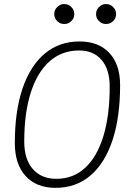

<svg xmlns="http://www.w3.org/2000/svg" viewBox="-20 -905 626 935"><path d="M250.5 9.8Q157.2 9.8 104.7 -47.9Q52.2 -105.5 52.2 -208Q52.2 -363.8 89.8 -474.4Q127.4 -585 198 -644Q268.6 -703.1 367.2 -703.1Q460.4 -703.1 512.7 -647Q564.9 -590.8 564.9 -490.7Q564.9 -333.5 527.6 -221.4Q490.2 -109.4 419.9 -49.8Q349.6 9.8 250.5 9.8ZM254.9 -34.2Q336.4 -34.2 394.5 -87.6Q452.6 -141.1 483.4 -241.7Q514.2 -342.3 514.2 -483.4Q514.2 -566.4 474.9 -612.8Q435.5 -659.2 365.2 -659.2Q281.2 -659.2 221.4 -606.2Q161.6 -553.2 129.9 -454.1Q98.1 -355 98.1 -215.3Q98.1 -129.9 139.6 -82Q181.2 -34.2 254.9 -34.2ZM293 -788.1Q272.9 -788.1 258.5 -802.2Q244.1 -816.4 244.1 -836.4Q244.1 -856.4 258.5 -870.8Q272.9 -885.3 293 -885.3Q313 -885.3 327.4 -870.8Q341.8 -856.4 341.8 -836.4Q341.8 -816.4 327.4 -802.2Q313 -788.1 293 -788.1ZM496.6 -788.1Q476.6 -788.1 462.2 -802.2Q447.8 -816.4 447.8 -836.4Q447.8 -856.4 462.2 -870.8Q476.6 -885.3 496.6 -885.3Q516.6 -885.3 531 -870.8Q545.4 -856.4 545.4 -836.4Q545.4 -816.4 531 -802.2Q516.6 -788.1 496.6 -788.1Z"/></svg>

Font: Cascadia Code ExtraLight
Style: Italic
Weight: 200
Italic angle: -10°
Monospace: yes
Designer: Aaron Bell
Foundry: Saja Typeworks
Version: Version 2404.023; ttfautohint (v1.8.4)